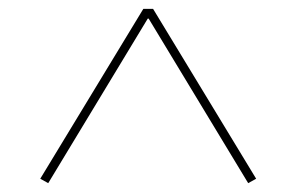

<svg xmlns="http://www.w3.org/2000/svg" viewBox="-20 -753 670 434"><path d="M314 -711 89 -339 71 -349 304 -733H326L559 -349L541 -339L316 -711Z"/></svg>

Font: IBM Plex Sans JP Thin
Style: Regular
Weight: 100
Designer: Mike Abbink; Paul van der Laan; Pieter van Rosmalen; Wujin Sim; Yejin Wi; Jinhee Kim; Boomi Park; Yona Kim; Kichan Ma
Foundry: Sandoll Inc.
Version: Version 1.001